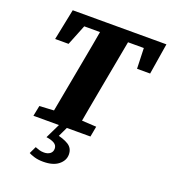

<svg xmlns="http://www.w3.org/2000/svg" viewBox="-157 -770 994 1117"><g transform="rotate(20 340.0 -211.5)"><path d="M61 -463 100 -655H680L649 -463H568L562 -643L624 -590H124L215 -640L144 -463ZM95 0 108 -65 250 -73H316L460 -65L448 0ZM184 0 250 -356Q264 -430 277.5 -505Q291 -580 304 -655H478L412 -299Q398 -224 384.5 -149Q371 -74 358 0ZM209 91 253 0H302L265 78L246 53Q304 64 335 83.5Q366 103 366 142Q366 179 333 205.5Q300 232 239 232Q208 232 184.5 225Q161 218 149 211L170 167Q182 172 195.5 176Q209 180 225 180Q248 180 262.5 169Q277 158 277 138Q277 117 258.5 106Q240 95 209 91Z"/></g></svg>

Font: Source Serif 4 ExtraBold
Style: Italic
Weight: 800
Italic angle: -12°
Designer: Frank Grießhammer
Foundry: Adobe Systems Incorporated
Version: Version 4.004;hotconv 1.0.116;makeotfexe 2.5.65601